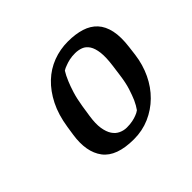

<svg xmlns="http://www.w3.org/2000/svg" viewBox="-83 -761 457 457"><g transform="rotate(-45 145.0 -533.0)"><path d="M136.2 -395.5Q78.1 -395.5 55.9 -424.8Q33.7 -454.1 41.5 -505.9L44.9 -528.3Q50.3 -564 63.7 -590.6Q77.1 -617.2 96.2 -635.3Q115.2 -653.3 139.2 -662.4Q163.1 -671.4 189.5 -671.4Q214.8 -671.4 234.1 -665.3Q253.4 -659.2 265.6 -646Q277.8 -632.8 282.5 -611.3Q287.1 -589.8 283.2 -559.1L280.3 -535.6Q276.4 -505.9 264.2 -480.2Q252 -454.6 232.9 -435.8Q213.9 -417 189.2 -406.2Q164.6 -395.5 136.2 -395.5ZM224.1 -555.2Q227.5 -580.6 225.6 -596.9Q223.6 -613.3 217.5 -622.8Q211.4 -632.3 201.9 -636Q192.4 -639.6 181.6 -639.6Q170.9 -639.6 162.4 -637.7Q153.8 -635.7 147.9 -633.3Q140.6 -630.9 135.3 -627.4Q128.9 -617.2 123.5 -604Q118.7 -592.8 113.5 -576.2Q108.4 -559.6 105 -538.1L100.6 -509.3Q97.2 -486.3 99.6 -470.7Q102.1 -455.1 108.4 -445.6Q114.7 -436 124.3 -431.6Q133.8 -427.2 144 -427.2Q155.3 -427.2 163.6 -429Q171.9 -430.7 177.7 -433.1Q184.6 -435.5 189.9 -439.5Q196.3 -448.2 202.1 -460.9Q207 -472.2 212.2 -488.3Q217.3 -504.4 220.2 -526.4Z"/></g></svg>

Font: Noticia Text
Style: Italic
Weight: 400
Italic angle: -8°
Designer: JM Sole
Foundry: JM Sole
Version: Version 1.003